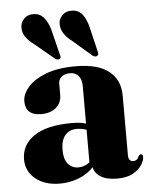

<svg xmlns="http://www.w3.org/2000/svg" viewBox="-52 -752 638 806"><g transform="rotate(-5 267.0 -348.5)"><path d="M26.5 -102.5Q26.5 -164 80.2 -200.8Q134 -237.5 241 -237.5Q274 -237.5 299 -230V-389Q299 -416 286 -431.2Q273 -446.5 250 -446.5Q227 -446.5 214.2 -435.2Q201.5 -424 201.5 -407.5V-359.5Q201.5 -326.5 178.2 -306.2Q155 -286 115.5 -286Q49 -286 49 -346Q49 -375.5 74.5 -405Q100 -434.5 150.2 -454Q200.5 -473.5 275.5 -473.5Q370 -473.5 416.2 -436.5Q462.5 -399.5 462.5 -334V-82.5Q462.5 -56 483 -56Q500.5 -56 507.5 -75.5Q511.5 -81.5 516.5 -81.5Q525.5 -81.5 525.5 -69.5Q525.5 -54.5 513.2 -35.5Q501 -16.5 475.5 -2.5Q450 11.5 409.5 11.5Q366 11.5 340.8 -4Q315.5 -19.5 310.5 -45Q285 -17.5 247.2 -3Q209.5 11.5 168 11.5Q105 11.5 65.8 -20.5Q26.5 -52.5 26.5 -102.5ZM191 -128.5Q191 -89 207.8 -69.2Q224.5 -49.5 251 -49.5Q277 -49.5 299 -66.5V-204Q280 -211 258 -211Q226.5 -211 208.8 -189.8Q191 -168.5 191 -128.5ZM349 -633 374 -527.5Q375.5 -522 375.8 -517.5Q376 -513 371.5 -510Q363.5 -503.5 351.5 -511.5L271.5 -580.5Q249 -597.5 236.8 -616.2Q224.5 -635 225 -659Q225.5 -677.5 240.8 -693Q256 -708.5 282.5 -707.5Q309 -706.5 324.8 -686.5Q340.5 -666.5 349 -633ZM188.5 -634.5 214.5 -529Q220 -516.5 213.5 -511.5Q205.5 -504.5 193.5 -512.5L112.5 -580Q89.5 -596.5 76.5 -614.8Q63.5 -633 64 -657Q64 -675.5 78.8 -691.5Q93.5 -707.5 120 -707Q146 -706.5 162.5 -687Q179 -667.5 188.5 -634.5Z"/></g></svg>

Font: Fraunces 72pt S000
Style: Bold
Weight: 700
Version: Version 1.000; ttfautohint (v1.8.3)